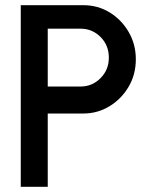

<svg xmlns="http://www.w3.org/2000/svg" viewBox="-20 -720 583 740"><path d="M60 0V-700H301Q357.5 -700 403.2 -671.8Q449 -643.5 476.2 -596.2Q503.5 -549 503.5 -491.5Q503.5 -433 475.8 -385.8Q448 -338.5 402 -310.5Q356 -282.5 301 -282.5H164V0ZM164 -386.5H290.5Q335.5 -386.5 367.5 -418.8Q399.5 -451 399.5 -498Q399.5 -545.5 367.5 -577.5Q335.5 -609.5 290.5 -609.5H164Z"/></svg>

Font: Urbanist SemiBold
Style: Regular
Weight: 600
Designer: Corey Hu
Foundry: Corey Hu
Version: Version 1.321; ttfautohint (v1.8.4.7-5d5b)